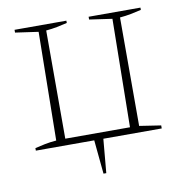

<svg xmlns="http://www.w3.org/2000/svg" viewBox="-72 -546 713 748"><g transform="rotate(-10 284.5 -172.0)"><path d="M34 0V-10Q54 -15 74 -19Q94 -23 119 -25L125 -454L34 -467V-478H239V-469Q219 -464 198.5 -460Q178 -456 155 -454V-26H411L417 -454L327 -467V-478H532V-469Q511 -464 490.5 -460Q470 -456 447 -454V-25L532 -12V0H301L289 134H278L265 0Z"/></g></svg>

Font: Piazzolla Thin
Style: Regular
Weight: 100
Designer: Juan Pablo del Peral
Foundry: Huerta Tipografica
Version: Version 1.330